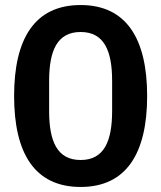

<svg xmlns="http://www.w3.org/2000/svg" viewBox="-20 -730 640 762"><path d="M300 12C481 12 564 -121 564 -349C564 -577 481 -710 300 -710C118 -710 36 -577 36 -349C36 -121 118 12 300 12ZM300 -95C207 -95 175 -169 175 -289V-409C175 -529 207 -603 300 -603C393 -603 425 -529 425 -409V-290C425 -169 393 -95 300 -95Z"/></svg>

Font: IBM Mono SemiBold
Style: Regular
Weight: 600
Monospace: yes
Designer: Mike Abbink, Paul van der Laan, Pieter van Rosmalen
Foundry: Bold Monday
Version: Version 2.3